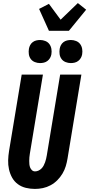

<svg xmlns="http://www.w3.org/2000/svg" viewBox="-20 -1220 580 1248"><path d="M207 8Q177 8 148 1Q119 -6 96 -23Q73 -40 59 -65Q45 -90 38.5 -119Q32 -148 33 -178.5Q34 -209 39 -240L121 -735H259L174 -221Q172 -209 171 -197.5Q170 -186 170 -174.5Q170 -163 171 -152Q172 -141 176 -131Q180 -121 188 -113.5Q196 -106 208 -106Q219 -106 230 -111Q241 -116 249.5 -124.5Q258 -133 263.5 -143.5Q269 -154 273 -165Q277 -176 279.5 -187Q282 -198 284 -209L371 -735H509L419 -190Q415 -165 407.5 -140Q400 -115 386 -91.5Q372 -68 352.5 -48.5Q333 -29 309 -16Q285 -3 259 2.5Q233 8 207 8ZM440 -810Q423 -810 406.5 -816.5Q390 -823 380 -836.5Q370 -850 367.5 -867.5Q365 -885 368 -903Q370 -915 376 -926.5Q382 -938 392.5 -946Q403 -954 415.5 -957Q428 -960 441 -960Q458 -960 474.5 -953.5Q491 -947 501 -933.5Q511 -920 514 -902.5Q517 -885 514 -867Q512 -855 505.5 -843.5Q499 -832 488.5 -824Q478 -816 465.5 -813Q453 -810 440 -810ZM240 -810Q223 -810 206.5 -816.5Q190 -823 180 -836.5Q170 -850 167.5 -867.5Q165 -885 168 -903Q170 -915 176 -926.5Q182 -938 192.5 -946Q203 -954 215.5 -957Q228 -960 241 -960Q258 -960 274.5 -953.5Q291 -947 301 -933.5Q311 -920 314 -902.5Q317 -885 314 -867Q312 -855 305.5 -843.5Q299 -832 288.5 -824Q278 -816 265.5 -813Q253 -810 240 -810ZM298 -1020 234 -1162 298 -1195 374 -1092 486 -1200 540 -1157 428 -1020Z"/></svg>

Font: Iosevka Term Curly Hv Obl
Style: Regular
Weight: 900
Italic angle: -9°
Designer: Belleve Invis
Foundry: Belleve Invis
Version: Version 32.3.0